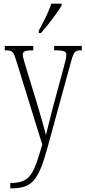

<svg xmlns="http://www.w3.org/2000/svg" viewBox="-20 -786 465 1045"><path d="M191 -619V-606H203C243 -652 296 -721 315 -756V-766H259C245 -721 221 -676 191 -619ZM36 210V239H39C150 239 187 204 237 23L361 -430C380 -502 385 -512 420 -512H425V-536H275V-512H290C335 -511 341 -503 341 -487C341 -471 334 -447 327 -420L268 -202C253 -139 238 -87 230 -50C222 -85 204 -148 180 -227L122 -417C112 -451 104 -476 104 -488C104 -505 114 -512 158 -512H161V-536H6V-512H8C50 -512 53 -506 70 -451L210 1C163 159 148 210 36 210Z"/></svg>

Font: Noto Serif Georgian ExtraCondensed ExtraLight
Style: Regular
Weight: 200
Width: 2
Designer: Monotype Design Team, Akaki Razmadze
Foundry: Google LLC
Version: Version 2.003